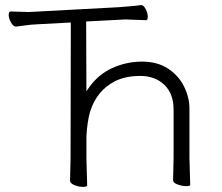

<svg xmlns="http://www.w3.org/2000/svg" viewBox="-20 -725 868 751"><path d="M327 -381Q364 -434 419.5 -459Q475 -484 535.5 -484Q596 -484 637.5 -456.5Q679 -429 700 -386.5Q721 -344 721 -300V-108L724 -2Q724 3 708 3Q692 3 674.5 -3.5Q657 -10 657 -20L659 -108V-296Q659 -359 622.5 -393.5Q586 -428 529 -428Q472 -428 431 -408Q358 -371 332 -287Q321 -247 318 -192V-106L321 0Q321 6 304.5 6Q288 6 271 -1Q254 -8 254 -18L256 -107L257 -637L126 -630Q101 -629 77.5 -625.5Q54 -622 43 -621H42Q32 -621 23 -637Q14 -653 14 -666.5Q14 -680 22 -680L93 -678L447 -697Q470 -699 494 -701Q518 -703 530 -705H533Q542 -705 550 -689Q558 -673 558 -659.5Q558 -646 551 -646L471 -649L317 -641L318 -368Z"/></svg>

Font: LXGW WenKai Lite Light
Style: Regular
Weight: 300
Designer: LXGW / Fontworks Inc.
Foundry: LXGW / Fontworks Inc.
Version: Version 1.511; March 25, 2025